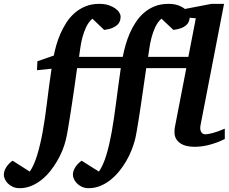

<svg xmlns="http://www.w3.org/2000/svg" viewBox="-150 -757 1200 1006"><path d="M844.2 -664.1Q842.8 -652.8 838.6 -642.8Q834.5 -632.8 825 -624.3Q815.4 -615.7 799.3 -609.6Q783.2 -603.5 758.8 -600.1L695.8 -659.2Q675.8 -641.1 663.3 -614.3Q650.9 -587.4 643.6 -558.8Q636.2 -530.3 632.6 -503.7Q628.9 -477.1 626 -459H836.9L876 -661.1ZM1027.8 -28.8Q991.7 -10.3 950 1Q908.2 12.2 869.1 12.2Q819.3 12.2 791.7 -8.5Q764.2 -29.3 764.2 -64Q764.2 -72.3 764.9 -81.3Q765.6 -90.3 768.1 -100.1L826.2 -399.9H616.2Q614.3 -385.7 610.1 -357.7Q606 -329.6 600.8 -293.7Q595.7 -257.8 589.8 -217.8Q584 -177.7 578.1 -140.6Q572.3 -103.5 566.9 -72.5Q561.5 -41.5 557.1 -23.9Q550.3 2.4 538.6 31.5Q526.9 60.5 510.5 88.6Q494.1 116.7 473.1 142.1Q452.1 167.5 427.5 186.8Q402.8 206.1 374.5 217.5Q346.2 229 314.9 229Q293.9 229 278.3 221.4Q262.7 213.9 252.4 203.1Q242.2 192.4 237.1 180.2Q231.9 168 231.9 159.2Q231.9 139.2 244.6 119.1Q257.3 99.1 277.8 85L368.2 142.1Q379.9 125.5 389.6 103.3Q399.4 81.1 407.5 54.4Q415.5 27.8 422.4 -2.2Q429.2 -32.2 435.1 -64Q440.9 -97.2 446.8 -136.5Q452.6 -175.8 458.3 -219Q463.9 -262.2 470 -307.9Q476.1 -353.5 482.9 -399.9H253.9Q252 -385.7 248 -357.7Q244.1 -329.6 239 -293.7Q233.9 -257.8 227.8 -217.8Q221.7 -177.7 215.8 -140.6Q210 -103.5 204.6 -72.5Q199.2 -41.5 194.8 -23.9Q188.5 2.4 176.8 31.5Q165 60.5 148.4 88.6Q131.8 116.7 111.1 142.1Q90.3 167.5 65.7 186.8Q41 206.1 12.7 217.5Q-15.6 229 -46.9 229Q-68.4 229 -84 221.4Q-99.6 213.9 -109.9 203.1Q-120.1 192.4 -125 180.2Q-129.9 168 -129.9 159.2Q-129.9 139.2 -117.2 119.1Q-104.5 99.1 -84 85L5.9 142.1Q17.6 125.5 27.3 103.3Q37.1 81.1 45.2 54.4Q53.2 27.8 60.3 -2.2Q67.4 -32.2 73.2 -64Q85.9 -133.3 95.9 -217.3Q106 -301.3 120.1 -397L43.9 -389.2L45.9 -436L131.8 -465.8Q136.7 -490.7 145 -520.3Q153.3 -549.8 166.5 -580.1Q179.7 -610.4 197.8 -638.4Q215.8 -666.5 240.7 -688.5Q265.6 -710.4 297.6 -723.6Q329.6 -736.8 370.1 -736.8Q397.9 -736.8 418.7 -730Q439.5 -723.1 453.6 -713.1Q467.8 -703.1 474.9 -691.4Q481.9 -679.7 481.9 -669.9Q481.9 -658.7 478.5 -647.7Q475.1 -636.7 465.6 -627.4Q456.1 -618.2 439.2 -610.8Q422.4 -603.5 396 -600.1L334 -659.2Q313.5 -641.1 301 -614.3Q288.6 -587.4 281.2 -558.8Q273.9 -530.3 270.5 -503.7Q267.1 -477.1 264.2 -459H493.2Q498.5 -487.8 507.6 -519.8Q516.6 -551.8 530 -582.8Q543.5 -613.8 562 -641.6Q580.6 -669.4 605.2 -690.7Q629.9 -711.9 661.4 -724.4Q692.9 -736.8 731.9 -736.8Q762.2 -736.8 783.7 -729Q805.2 -721.2 818.8 -710L958 -736.8H1023.9L900.9 -102.1Q898.9 -93.3 899.2 -84.7Q899.4 -76.2 902.3 -69.1Q905.3 -62 911.1 -57.6Q917 -53.2 925.8 -53.2Q938.5 -53.2 965.6 -60.3Q992.7 -67.4 1027.8 -83Z"/></svg>

Font: Charis SIL Afr
Style: Bold Italic
Weight: 700
Italic angle: -11°
Foundry: SIL International
Version: Version 5.000